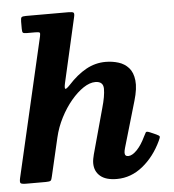

<svg xmlns="http://www.w3.org/2000/svg" viewBox="-55 -831 811 896"><g transform="rotate(-5 350.5 -382.5)"><path d="M666.5 -145.5Q633 -74 578 -29.5Q523 15 456.5 15Q405 15 378.8 -7.5Q352.5 -30 352.5 -68Q352.5 -77 354.5 -88.2Q356.5 -99.5 359 -108.5L417 -320Q433 -375.5 432.8 -410Q432.5 -444.5 395 -444.5Q369 -444.5 339.2 -424.8Q309.5 -405 281 -371Q252.5 -337 230 -293.2Q207.5 -249.5 196.5 -202L155 -23.5Q152 -8 147.5 -4Q143 0 124.5 0H34Q10.5 0 6.5 -5.2Q2.5 -10.5 6.5 -28.5L157 -680Q160 -693.5 156.8 -696.8Q153.5 -700 136 -700H96Q82 -700 78.5 -703.8Q75 -707.5 75 -722V-755.5Q75 -772 79.2 -776Q83.5 -780 100 -780H299Q318.5 -780 322.8 -775.5Q327 -771 323 -754.5L254 -452Q249 -429.5 252.8 -425.5Q256.5 -421.5 275.5 -441.5Q316.5 -486.5 359.5 -510.2Q402.5 -534 451 -534Q482.5 -534 511 -525.2Q539.5 -516.5 558.8 -495Q578 -473.5 582.2 -436Q586.5 -398.5 569.5 -341L506.5 -125.5Q502.5 -111.5 502.5 -103.5Q502.5 -87 518.5 -87Q537 -87 559 -109.5Q581 -132 599.5 -171Q606.5 -184 609.5 -189.8Q612.5 -195.5 629 -188.5L657.5 -176Q672 -169.5 672.8 -164.8Q673.5 -160 666.5 -145.5Z"/></g></svg>

Font: Besley*
Style: Bold Italic
Weight: 700
Italic angle: -13°
Designer: Owen Earl
Foundry: indestructible type*
Version: Version 2.000; ttfautohint (v1.8.3)